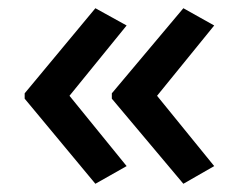

<svg xmlns="http://www.w3.org/2000/svg" viewBox="-20 -500 580 467"><path d="M40 -273 212 -480 288 -438 149 -267 288 -96 212 -53 40 -260ZM252 -273 426 -480 501 -438 362 -267 501 -96 426 -53 252 -260Z"/></svg>

Font: Noto Sans Sinhala UI Medium
Style: Regular
Weight: 500
Designer: Jelle Bosma - Monotype Design Team
Foundry: Monotype Imaging Inc.
Version: Version 2.006; ttfautohint (v1.8.4.7-5d5b)